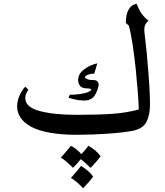

<svg xmlns="http://www.w3.org/2000/svg" viewBox="-20 -702 869 1010"><path d="M678 -14Q633 -5 550.5 1Q468 7 383 7Q225 7 144 -35Q106 -56 88 -83.5Q70 -111 70 -142Q70 -171 83 -200Q96 -229 113 -246L129 -230Q113 -207 113 -186Q113 -138 188.5 -118Q264 -98 383 -98Q495 -98 568.5 -103Q642 -108 710 -126Q710 -155 704.5 -222Q699 -289 694 -339Q678 -491 658 -567L642 -581Q642 -586 643 -603Q644 -620 650 -637Q665 -677 699 -682Q711 -650 725.5 -629.5Q740 -609 762 -593Q760 -592 754.5 -587Q749 -582 744 -571.5Q739 -561 739 -545Q739 -536 740 -531Q754 -416 760 -327Q769 -221 769 -151Q769 -99 751 -62Q733 -25 678 -14ZM421 -173Q413 -173 393 -175Q380 -177 364.5 -181Q349 -185 340 -188L348 -204Q356 -203 381 -205Q406 -207 429.5 -213Q453 -219 461 -230Q461 -231 456 -234Q451 -237 439 -237Q415 -237 403 -248Q391 -262 391 -282Q391 -314 425 -339Q453 -360 492 -369L476 -315Q472 -315 460.5 -313.5Q449 -312 438 -307Q427 -302 427 -294Q427 -292 437 -286.5Q447 -281 471 -281Q488 -281 494.5 -271Q501 -261 498 -249Q488 -205 466 -186Q449 -173 421 -173ZM353 65Q384 81 408 109Q435 80 445 65Q463 74 481.5 90Q500 106 509 120Q485 153 456 181Q430 154 405 135Q388 157 364 181Q323 140 300 127Q342 80 353 65ZM406 171Q424 181 442.5 197Q461 213 470 227Q449 256 417 288Q380 249 353 234Q396 186 406 171Z"/></svg>

Font: Katibeh
Style: Regular
Weight: 400
Designer: Arabic design by Kourosh Beigpour, Latin design by Eduardo Tunni, engineering by Lasse Fister
Version: Version 1.000